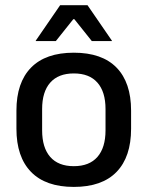

<svg xmlns="http://www.w3.org/2000/svg" viewBox="-20 -704 566 736"><path d="M263 12.5Q155 12.5 99 -45Q43 -102.5 43 -210.5V-280Q43 -387.5 99 -444.8Q155 -502 263 -502Q371 -502 426.8 -444.8Q482.5 -387.5 482.5 -280V-210.5Q482.5 -102.5 426.8 -45Q371 12.5 263 12.5ZM263 -67Q322.5 -67 353.5 -102.5Q384.5 -138 384.5 -204.5V-286Q384.5 -352 353.5 -387.2Q322.5 -422.5 263 -422.5Q203.5 -422.5 172.5 -387.2Q141.5 -352 141.5 -286V-204.5Q141.5 -138 172.5 -102.5Q203.5 -67 263 -67ZM210.5 -684H315.5L409 -548V-546.5H332L265 -630.5H261L194 -546.5H117V-548Z"/></svg>

Font: Anek Telugu Medium
Style: Regular
Weight: 500
Designer: Omkar Bhoir (Telugu), Yesha Goshar (Latin)
Foundry: Ek Type
Version: Version 1.003